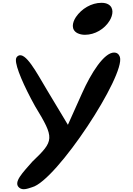

<svg xmlns="http://www.w3.org/2000/svg" viewBox="-20 -1044 946 1363"><path d="M229 -290C368 -61 366 -46 209 104C142 181 72 250 116 288C141 309 174 296 208 285C382 239 873 -512 831 -640C828 -648 823 -658 814 -664C807 -669 798 -671 790 -671C719 -671 627 -527 562 -381L462 -158L313 -406C239 -530 162 -678 109 -648C95 -640 93 -626 93 -620C90 -570 150 -432 229 -290ZM529 -809C545 -801 563 -797 583 -797C654 -797 722 -838 758 -897C783 -938 790 -989 749 -1013C735 -1021 719 -1024 700 -1024C629 -1024 559 -982 519 -923C492 -882 484 -833 529 -809Z"/></svg>

Font: Venom Sans
Style: Bd
Weight: 700
Version: Version 1.001